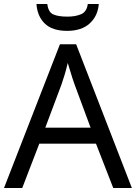

<svg xmlns="http://www.w3.org/2000/svg" viewBox="-20 -938 679 958"><path d="M545 0 459 -221H176L91 0H0L279 -717H360L638 0ZM352 -517Q349 -525 342 -546Q335 -567 328.5 -589.5Q322 -612 318 -624Q311 -593 302 -563.5Q293 -534 287 -517L206 -301H432ZM473 -918Q468 -858 427.5 -821Q387 -784 315 -784Q241 -784 203.5 -820.5Q166 -857 162 -918H216Q221 -877 246 -866Q271 -855 317 -855Q356 -855 384.5 -867Q413 -879 418 -918Z"/></svg>

Font: Noto Sans Old Sogdian
Style: Regular
Weight: 400
Designer: Monotype Design Team
Foundry: Monotype Imaging Inc.
Version: Version 2.002; ttfautohint (v1.8.4.7-5d5b)